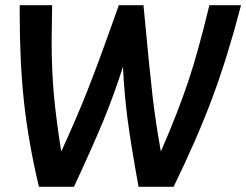

<svg xmlns="http://www.w3.org/2000/svg" viewBox="-20 -720 949 740"><path d="M909 -700Q858 -503 799 -344.5Q740 -186 649 0H514Q485 -160 472 -258Q459 -356 454 -463Q420 -356 379.5 -257.5Q339 -159 265 0H130Q90 -169 73 -322.5Q56 -476 56 -664V-700H181Q179 -602 179 -566Q179 -451 187.5 -356.5Q196 -262 216 -136Q273 -260 316.5 -369.5Q360 -479 438 -700H533Q556 -452 568 -349.5Q580 -247 600 -136Q666 -288 705 -404.5Q744 -521 787 -700Z"/></svg>

Font: Krub SemiBold
Style: Italic
Weight: 600
Italic angle: -8°
Designer: Ekaluck Peanpanawate
Foundry: Cadson Demak Co.,Ltd.
Version: Version 1.000; ttfautohint (v1.6)